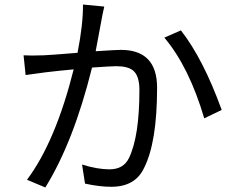

<svg xmlns="http://www.w3.org/2000/svg" viewBox="-20 -804 1040 847"><path d="M440 -775Q430 -731 428 -717L402 -578Q494 -584 513 -584Q673 -584 673 -417Q673 -175 615 -62Q576 20 471 20Q419 20 355 6L342 -78Q410 -57 463 -57Q525 -57 549 -107Q595 -202 595 -407Q595 -470 567 -493Q544 -512 492 -512Q472 -512 386 -506Q305 -179 180 23L99 -11Q225 -179 305 -498Q230 -491 181 -485Q111 -476 93 -473L84 -560Q114 -558 172 -560Q200 -561 322 -571Q347 -698 346 -784ZM778 -670Q876 -545 958 -319L881 -282Q814 -509 705 -638Z"/></svg>

Font: Source Han Sans K Regular
Style: Regular
Weight: 400
Designer: Ryoko NISHIZUKA  (kana & ideographs); Paul D. Hunt (Latin, Greek & Cyrillic); Wenlong ZHANG  (bopomofo); Sandoll Communi
Foundry: Adobe Systems Incorporated
Version: Version 1.00 July 18, 2014, initial release